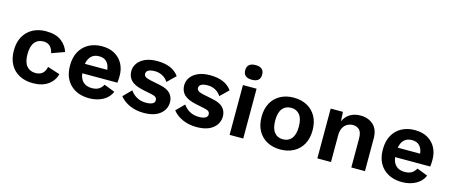

<svg xmlns="http://www.w3.org/2000/svg" viewBox="-46 -1285 4376 1862"><g transform="rotate(15 2142.0 -354.5)"><path d="M299 -510Q399 -510 454.5 -467Q510 -424 528 -363L400 -317Q380 -408 301 -408Q244 -408 212.5 -368Q181 -328 181 -249Q181 -169 213.5 -130.5Q246 -92 302 -92Q389 -92 406 -181L530 -141Q513 -74 454.5 -32Q396 10 303 10Q225 10 166.5 -21Q108 -52 76 -110Q44 -168 44 -250Q44 -332 76.5 -390Q109 -448 166.5 -479Q224 -510 299 -510Z M868 10Q750 10 679 -58.5Q608 -127 608 -250Q608 -332 640 -390Q672 -448 729.5 -479Q787 -510 861 -510Q937 -510 990 -479.5Q1043 -449 1071 -396.5Q1099 -344 1099 -277Q1099 -257 1098 -239Q1097 -221 1095 -207H742Q750 -149 782.5 -120.5Q815 -92 867 -92Q911 -92 938 -109Q965 -126 980 -156L1089 -114Q1065 -55 1005 -22.5Q945 10 868 10ZM860 -409Q763 -409 743 -302H968Q962 -354 934.5 -381.5Q907 -409 860 -409Z M1415 10Q1339 10 1276.5 -17Q1214 -44 1175 -93L1254 -173Q1278 -137 1318 -114Q1358 -91 1413 -91Q1452 -91 1475.5 -102.5Q1499 -114 1499 -139Q1499 -155 1488 -166.5Q1477 -178 1444 -185L1356 -203Q1269 -221 1232.5 -257.5Q1196 -294 1196 -352Q1196 -393 1220.5 -429Q1245 -465 1294 -487.5Q1343 -510 1416 -510Q1568 -510 1634 -417L1552 -337Q1530 -372 1494.5 -390.5Q1459 -409 1420 -409Q1332 -409 1332 -360Q1332 -344 1346 -332.5Q1360 -321 1397 -313L1499 -292Q1573 -277 1605 -241.5Q1637 -206 1637 -156Q1637 -84 1579.5 -37Q1522 10 1415 10Z M1946 10Q1870 10 1807.5 -17Q1745 -44 1706 -93L1785 -173Q1809 -137 1849 -114Q1889 -91 1944 -91Q1983 -91 2006.5 -102.5Q2030 -114 2030 -139Q2030 -155 2019 -166.5Q2008 -178 1975 -185L1887 -203Q1800 -221 1763.5 -257.5Q1727 -294 1727 -352Q1727 -393 1751.5 -429Q1776 -465 1825 -487.5Q1874 -510 1947 -510Q2099 -510 2165 -417L2083 -337Q2061 -372 2025.5 -390.5Q1990 -409 1951 -409Q1863 -409 1863 -360Q1863 -344 1877 -332.5Q1891 -321 1928 -313L2030 -292Q2104 -277 2136 -241.5Q2168 -206 2168 -156Q2168 -84 2110.5 -37Q2053 10 1946 10Z M2346 -572Q2261 -572 2261 -645Q2261 -719 2346 -719Q2431 -719 2431 -645Q2431 -572 2346 -572ZM2414 -500V0H2277V-500Z M2787 -510Q2862 -510 2920 -479Q2978 -448 3010.5 -390Q3043 -332 3043 -250Q3043 -168 3010.5 -110Q2978 -52 2920 -21Q2862 10 2787 10Q2711 10 2653.5 -21Q2596 -52 2563.5 -110Q2531 -168 2531 -250Q2531 -332 2563.5 -390Q2596 -448 2653.5 -479Q2711 -510 2787 -510ZM2787 -408Q2731 -408 2699.5 -368.5Q2668 -329 2668 -250Q2668 -171 2699.5 -131.5Q2731 -92 2787 -92Q2842 -92 2873.5 -131.5Q2905 -171 2905 -250Q2905 -329 2873.5 -368.5Q2842 -408 2787 -408Z M3158 0V-500H3281L3286 -406Q3309 -458 3353.5 -484Q3398 -510 3456 -510Q3534 -510 3585 -464.5Q3636 -419 3636 -328V0H3499V-289Q3499 -353 3473.5 -377.5Q3448 -402 3409 -402Q3381 -402 3354.5 -388.5Q3328 -375 3311.5 -345Q3295 -315 3295 -265V0Z M4009 10Q3891 10 3820 -58.5Q3749 -127 3749 -250Q3749 -332 3781 -390Q3813 -448 3870.5 -479Q3928 -510 4002 -510Q4078 -510 4131 -479.5Q4184 -449 4212 -396.5Q4240 -344 4240 -277Q4240 -257 4239 -239Q4238 -221 4236 -207H3883Q3891 -149 3923.5 -120.5Q3956 -92 4008 -92Q4052 -92 4079 -109Q4106 -126 4121 -156L4230 -114Q4206 -55 4146 -22.5Q4086 10 4009 10ZM4001 -409Q3904 -409 3884 -302H4109Q4103 -354 4075.5 -381.5Q4048 -409 4001 -409Z"/></g></svg>

Font: Work Sans SemiBold
Style: Regular
Weight: 600
Designer: Wei Huang
Foundry: Wei Huang
Version: Version 2.010; ttfautohint (v1.8.3)